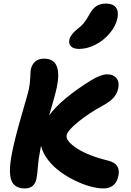

<svg xmlns="http://www.w3.org/2000/svg" viewBox="-20 -1036 726 1067"><path d="M419.9 -764.2Q388.7 -764.2 374.8 -778.1Q360.8 -792 365.2 -814.9Q371.6 -843.8 408.2 -873Q432.6 -891.6 447.3 -909.9Q461.9 -928.2 478 -958Q496.1 -990.2 517.3 -1003.2Q538.6 -1016.1 568.8 -1016.1Q606.9 -1016.1 623.5 -995.4Q640.1 -974.6 632.8 -936Q623.5 -891.1 589.8 -851.1Q556.2 -811 510.3 -787.6Q464.4 -764.2 419.9 -764.2ZM118.2 11.2Q59.6 11.2 42.7 -34.9Q25.9 -81.1 46.9 -187Q64.5 -274.4 100.1 -396.2Q135.7 -518.1 140.1 -539.1Q147 -573.2 148.2 -606.7Q149.4 -640.1 150.9 -648.9Q165 -710 225.1 -710Q328.1 -710 295.9 -551.8Q287.1 -508.8 252.9 -394Q318.4 -485.4 487.8 -590.8Q542 -623 576.2 -623Q608.9 -623 626.7 -602.3Q644.5 -581.5 637.2 -545.9Q631.3 -516.1 611.6 -493.7Q591.8 -471.2 553.2 -450.2Q475.1 -407.7 415.5 -359.6Q356 -311.5 350.1 -284.2Q344.2 -253.4 407 -211.9Q469.7 -170.4 582 -143.1Q651.4 -125.5 638.2 -60.1Q624 11.2 554.2 11.2Q523.9 11.2 483.4 0.5Q442.9 -10.3 398.9 -31.5Q355 -52.7 315.9 -80.8Q276.9 -108.9 247.1 -147.2Q217.3 -185.5 208 -226.1Q204.1 -209 203.1 -199.2Q193.8 -153.3 190.4 -108.6Q187 -64 183.1 -44.9Q172.4 11.2 118.2 11.2Z"/></svg>

Font: Shantell Sans Irregular
Style: Bold Italic
Weight: 700
Italic angle: -11.31°
Designer: Stephen Nixon, Anya Danilova, Shantell Martin
Foundry: Arrow Type
Version: Version 1.006;[9816181b4]